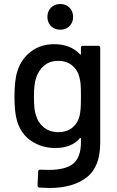

<svg xmlns="http://www.w3.org/2000/svg" viewBox="-20 -737 582 956"><path d="M393 -509H469Q479 -509 479 -499V-26Q479 95 410.5 147Q342 199 227 199Q211 199 177 197Q167 196 167 186L170 117Q170 113 173 110Q176 107 181 108Q195 109 222 109Q307 109 345 77.5Q383 46 383 -29V-47Q383 -49 381.5 -50Q380 -51 378 -49Q336 0 255 0Q190 0 137.5 -34Q85 -68 65 -134Q52 -178 52 -256Q52 -339 67 -384Q86 -444 134.5 -480.5Q183 -517 249 -517Q331 -517 378 -467Q380 -465 381.5 -465.5Q383 -466 383 -468V-499Q383 -509 393 -509ZM383 -257Q383 -299 381.5 -316.5Q380 -334 376 -350Q368 -387 340 -410.5Q312 -434 270 -434Q228 -434 200 -410.5Q172 -387 160 -350Q149 -320 149 -257Q149 -188 159 -163Q169 -126 198.5 -102.5Q228 -79 270 -79Q314 -79 341.5 -102.5Q369 -126 377 -163Q380 -179 381.5 -197Q383 -215 383 -257ZM216 -653Q216 -681 234 -699Q252 -717 280 -717Q308 -717 326 -699Q344 -681 344 -653Q344 -625 326 -607Q308 -589 280 -589Q252 -589 234 -607Q216 -625 216 -653Z"/></svg>

Font: Amber EN Medium
Style: Regular
Weight: 500
Designer: Jeremy Tribby
Foundry: Tribby Type Co.
Version: Version 1.403 November 24, 2021